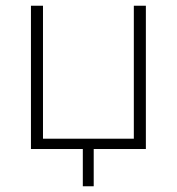

<svg xmlns="http://www.w3.org/2000/svg" viewBox="-20 -520 617 670"><path d="M269 130V0H88V-500H130V-36H447V-500H489V0H307V130Z"/></svg>

Font: Mulish ExtraLight
Style: Regular
Weight: 200
Designer: Vernon Adams
Foundry: Vernon Adams
Version: Version 3.603